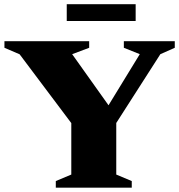

<svg xmlns="http://www.w3.org/2000/svg" viewBox="-32 -866 828 886"><path d="M58.5 -615.5 -11.5 -645.5V-676H379.5V-645.5L301 -616L496 -342L446 -343L613 -616L539.5 -645.5V-676H774.5V-645.5L708 -616L504.5 -298.5V-60.5L576 -30.5V0H225.5V-30.5L297 -60.5V-298ZM276 -769V-846.5H594V-769Z"/></svg>

Font: Newsreader 16pt 16pt ExtraBold
Style: Regular
Weight: 800
Version: Version 1.003